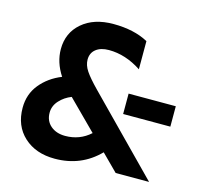

<svg xmlns="http://www.w3.org/2000/svg" viewBox="-104 -829 1010 955"><g transform="rotate(15 400.5 -351.5)"><path d="M277 -113Q352 -113 406 -162L278 -290L259 -309Q223 -295 198 -267.5Q173 -240 173 -205Q173 -163 202 -138Q231 -113 277 -113ZM528 -293V-398H771V-293ZM740 0H568L484 -84Q392 10 256 10Q158 10 97.5 -45.5Q37 -101 37 -194Q37 -264 78.5 -315Q120 -366 187 -393Q145 -457 145 -525Q145 -609 205.5 -661Q266 -713 366 -713Q473 -713 546 -673V-528Q464 -582 378 -582Q336 -582 311.5 -562.5Q287 -543 287 -509Q287 -480 306.5 -451Q326 -422 371 -376Z"/></g></svg>

Font: Roundo SemiBold
Style: Regular
Weight: 600
Designer: Namrata Goyal (Gurmukhi), Shiva Nallaperumal (Latin)
Foundry: Indian Type Foundry
Version: Version 1.000;PS 1.0;hotconv 1.0.88;makeotf.lib2.5.647800